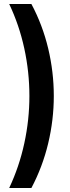

<svg xmlns="http://www.w3.org/2000/svg" viewBox="-20 -770 349 960"><path d="M137 170Q193 64 221 -53.5Q249 -171 249 -290Q249 -410 221 -527.5Q193 -645 137 -750H26Q76 -645 101.5 -527.5Q127 -410 127 -290Q127 -171 101.5 -53.5Q76 64 26 170Z"/></svg>

Font: SpinnyJost
Style: Regular
Weight: 600
Version: Version 3.710